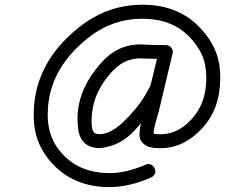

<svg xmlns="http://www.w3.org/2000/svg" viewBox="-20 -763 1055 804"><path d="M637.2 -516.6 564.9 -518.6H564Q504.9 -517.1 459.5 -473.6Q445.3 -460 430.2 -440.9Q376.5 -373 366.7 -298.8Q363.8 -277.8 363.3 -255.4Q363.3 -234.9 366.7 -221.7Q371.6 -203.6 388.7 -201.7Q387.7 -201.7 391.6 -201.7Q429.7 -197.3 481 -238.8Q488.8 -245.1 494.6 -250.5Q555.7 -309.6 586.9 -362.8Q595.7 -377.4 610.4 -405.3ZM570.3 -247.1Q553.7 -227.1 536.6 -209.5Q488.3 -160.2 422.9 -146.5Q400.9 -141.6 385.3 -143.1Q325.2 -149.4 310.1 -207Q306.2 -222.2 304.7 -253.4Q300.3 -371.1 384.8 -477.5Q421.4 -524.4 457.5 -546.4Q504.9 -575.7 564 -577.1H564.9L640.1 -574.2H673.8Q688.5 -574.2 697.3 -563.2Q706.1 -552.2 702.6 -538.6L646.5 -303.7Q645.5 -300.3 645 -297.4L628.9 -239.7Q623 -215.3 623.5 -203.6Q631.8 -201.2 647.9 -200.7Q721.7 -199.7 777.3 -258.8Q779.8 -261.2 784.2 -266.1Q841.3 -329.1 843.8 -426.3V-436.5Q843.8 -493.2 825.2 -534.7Q806.6 -575.2 769.5 -612.3Q703.1 -678.2 599.6 -683.6Q588.4 -684.6 576.7 -684.6Q451.2 -684.6 350.1 -605.5Q325.7 -586.4 301.3 -562Q189.5 -451.7 180.7 -308.6Q179.7 -295.4 179.7 -281.7Q179.7 -180.2 245.6 -113.8L252 -107.4Q318.8 -42 425.8 -38.6Q433.1 -38.1 439.9 -38.1Q507.3 -38.1 589.4 -73.2Q607.4 -81.1 621.1 -67.4Q625.5 -63.5 627.9 -57.6Q635.7 -40 622.1 -25.9Q618.2 -22 612.3 -19.5Q519.5 20.5 439.9 20.5Q298.8 20.5 211.4 -65.4Q141.1 -134.3 126 -221.7Q121.1 -249.5 121.1 -281.7Q121.1 -466.8 259.8 -603.5Q370.1 -712.9 497.1 -735.8Q535.2 -743.2 576.7 -743.2Q715.8 -743.2 804.2 -660.2L810.1 -654.3Q880.9 -584.5 897 -500.5Q902.3 -470.7 902.3 -436.5Q902.3 -308.6 828.1 -227.5Q748.5 -140.6 647.9 -142.6Q611.8 -143.1 596.7 -150.9Q573.2 -162.6 567.4 -179.7Q564 -188.5 564 -200.2V-201.2Q564.9 -224.1 570.3 -247.1Z"/></svg>

Font: Masterpiece Uni Round
Style: Regular
Weight: 400
Designer: Co Toe
Foundry: Masterpiece
Version: Version 0.1